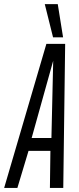

<svg xmlns="http://www.w3.org/2000/svg" viewBox="-50 -922 389 942"><path d="M-29.6 0 177.6 -706.9H269.7L260.4 0H194.9L197.3 -181.9H90L35.3 0ZM105.3 -245H202.3L211 -623.9ZM210.3 -738.8 169.7 -901.7H233.4L259.5 -738.8Z"/></svg>

Font: Georama ExtraCondensed Thin
Style: Italic
Weight: 100
Width: 2
Italic angle: -9°
Designer: Jean-Baptiste Levee
Foundry: Production Type
Version: Version 1.001